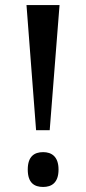

<svg xmlns="http://www.w3.org/2000/svg" viewBox="-20 -734 341 761"><path d="M123 -218H177L216 -714H85ZM151 7C184 7 212 -9 212 -62C212 -114 184 -131 151 -131C116 -131 90 -114 90 -62C90 -9 116 7 151 7Z"/></svg>

Font: Noto Serif Lao ExtraCondensed SemiBold
Style: Regular
Weight: 600
Width: 2
Designer: Monotype Design Team
Foundry: Monotype Imaging Inc.
Version: Version 2.003